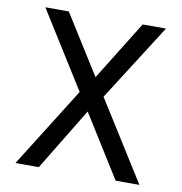

<svg xmlns="http://www.w3.org/2000/svg" viewBox="-80 -780 811 855"><g transform="rotate(10 326.0 -353.0)"><path d="M56.6 -706.1H162.6L330.6 -438.5L496.6 -706.1H602.1L380.9 -358.9L606.4 0H499L322.8 -281.7L151.4 0H45.9L272.5 -361.3Z"/></g></svg>

Font: Monda
Style: Regular
Weight: 400
Designer: Vernon Adams
Foundry: Vernon Adams
Version: Version 2.100; ttfautohint (v1.8.3)